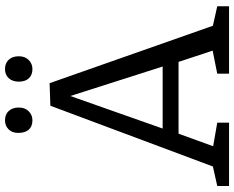

<svg xmlns="http://www.w3.org/2000/svg" viewBox="-102 -812 914 749"><g transform="rotate(-90 354.5 -437.0)"><path d="M405 -700 629 -63 705 -46V0H442V-46L532 -64L488 -197H208L159 -62L251 -46V0H4V-46L80 -63L317 -697ZM470 -259 355 -619 228 -259ZM211 -822Q211 -846 225 -860Q239 -874 260 -874Q283 -874 296.5 -859.5Q310 -845 310 -820Q310 -796 295.5 -781.5Q281 -767 260 -767Q236 -767 223.5 -781.5Q211 -796 211 -822ZM411 -820Q411 -845 424.5 -859.5Q438 -874 460 -874Q483 -874 496.5 -859.5Q510 -845 510 -820Q510 -796 495.5 -781.5Q481 -767 460 -767Q437 -767 424 -781Q411 -795 411 -820Z"/></g></svg>

Font: Bitter Pro
Style: Regular
Weight: 400
Designer: Sol Matas, and Bitter project Authors
Foundry: Sol Matas
Version: Version 1.010